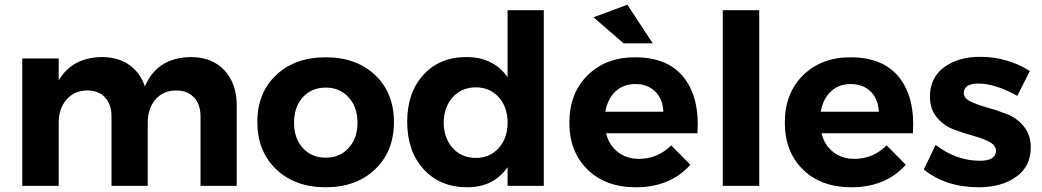

<svg xmlns="http://www.w3.org/2000/svg" viewBox="-20 -785 4403 811"><path d="M74 0V-538H228V-445Q284 -542 410 -544Q478 -544 525 -511.5Q572 -479 592 -420Q644 -542 786 -544Q875 -544 927.5 -488.5Q980 -433 980 -338V0H827V-293Q827 -345 799 -374Q771 -403 723 -403Q668 -402 636 -364Q604 -326 604 -266V0H451V-293Q451 -344 423.5 -373.5Q396 -403 348 -403Q293 -402 260.5 -364Q228 -326 228 -266V0Z M1067 -269Q1067 -393 1146.5 -468Q1226 -543 1356 -543Q1485 -543 1564.5 -468Q1644 -393 1644 -269Q1644 -146 1564.5 -70Q1485 6 1356 6Q1226 6 1146.5 -70Q1067 -146 1067 -269ZM1356 -119Q1415 -119 1452.5 -160Q1490 -201 1490 -267Q1490 -333 1452.5 -374Q1415 -415 1356 -415Q1296 -415 1259 -374Q1222 -333 1222 -267Q1222 -201 1259 -160Q1296 -119 1356 -119Z M1700 -271Q1700 -394 1768.5 -469Q1837 -544 1950 -544Q2064 -544 2124 -459V-742H2277V0H2124V-79Q2065 6 1954 6Q1839 6 1769.5 -70Q1700 -146 1700 -271ZM1854 -267Q1855 -201 1892.5 -159.5Q1930 -118 1990 -118Q2049 -118 2086.5 -159.5Q2124 -201 2124 -267Q2124 -333 2086.5 -374.5Q2049 -416 1990 -416Q1930 -416 1892.5 -374.5Q1855 -333 1854 -267Z M2385 -267Q2385 -391 2462 -467Q2539 -543 2662 -543Q2801 -543 2868.5 -457.5Q2936 -372 2926 -222H2540Q2553 -171 2590 -142.5Q2627 -114 2679 -114Q2758 -114 2815 -171L2896 -89Q2811 6 2666 6Q2538 6 2461.5 -69Q2385 -144 2385 -267ZM2487 -712 2630 -765 2737 -602H2614ZM2537 -313H2782Q2780 -366 2748 -398Q2716 -430 2663 -430Q2613 -430 2579.5 -398.5Q2546 -367 2537 -313Z M3033 0V-742H3187V0Z M3295 -267Q3295 -391 3372 -467Q3449 -543 3572 -543Q3711 -543 3778.5 -457.5Q3846 -372 3836 -222H3450Q3463 -171 3500 -142.5Q3537 -114 3589 -114Q3668 -114 3725 -171L3806 -89Q3721 6 3576 6Q3448 6 3371.5 -69Q3295 -144 3295 -267ZM3447 -313H3692Q3690 -366 3658 -398Q3626 -430 3573 -430Q3523 -430 3489.5 -398.5Q3456 -367 3447 -313Z M3882 -69 3932 -173Q4019 -106 4119 -106Q4187 -106 4187 -148Q4187 -171 4158.5 -186Q4130 -201 4089 -212Q4048 -223 4006.5 -239Q3965 -255 3936.5 -290Q3908 -325 3908 -377Q3908 -457 3968 -501Q4028 -545 4120 -545Q4235 -545 4330 -485L4277 -380Q4184 -432 4113 -432Q4051 -432 4051 -392Q4051 -370 4080 -356Q4109 -342 4151 -330.5Q4193 -319 4234.5 -302.5Q4276 -286 4305 -250.5Q4334 -215 4334 -162Q4334 -82 4272 -38Q4210 6 4115 6Q3975 6 3882 -69Z"/></svg>

Font: Trueno
Style: SBd
Weight: 600
Designer: Julieta Ulanovsky
Foundry: Julieta Ulanovsky
Version: Version 3.001b